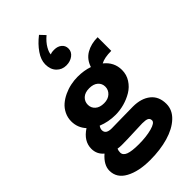

<svg xmlns="http://www.w3.org/2000/svg" viewBox="-317 -920 1211 1211"><g transform="rotate(-45 289.0 -314.5)"><path d="M293 -583Q254.9 -583 229 -609.6Q203.1 -636.2 203.1 -682.1Q203.1 -721.7 232.2 -763.9Q261.2 -806.2 307.1 -841.8L339.8 -807.1Q306.2 -778.8 288.8 -748.3Q271.5 -717.8 272.9 -701.2Q281.7 -708 309.1 -708Q338.9 -708 358.4 -691.9Q377.9 -675.8 377.9 -648.9Q377.9 -620.6 353.3 -601.8Q328.6 -583 293 -583ZM405.8 -103Q479.5 -103 523.7 -67.6Q567.9 -32.2 567.9 34.2Q567.9 88.4 524.4 129.4Q481 170.4 408 191.7Q335 212.9 245.1 212.9Q143.1 212.9 79.1 178.2Q15.1 143.6 15.1 78.1Q15.1 27.3 69.8 -20Q32.2 -51.3 32.2 -100.1Q32.2 -168 103 -213.9Q64.9 -255.4 64.9 -312Q64.9 -345.2 78.9 -373.8Q92.8 -402.3 115.7 -422.1Q138.7 -441.9 168.5 -455.8Q198.2 -469.7 229.7 -476.3Q261.2 -482.9 292 -482.9Q348.6 -482.9 395 -466.8Q412.1 -519.5 455.6 -544.7Q499 -569.8 558.1 -569.8V-448.2Q497.1 -448.2 463.9 -430.2Q521 -384.8 521 -314.9Q521 -273.4 499.3 -239.5Q477.5 -205.6 443.4 -185.1Q409.2 -164.6 369.9 -153.8Q330.6 -143.1 292 -143.1Q229 -143.1 172.9 -166Q162.1 -150.9 162.1 -136.2Q162.1 -100.1 214.8 -100.1Q245.6 -100.1 304 -101.6Q362.3 -103 405.8 -103ZM293 -379.9Q254.9 -379.9 233.9 -360.6Q212.9 -341.3 212.9 -312Q212.9 -283.7 233.9 -264.9Q254.9 -246.1 293 -246.1Q328.6 -246.1 350.3 -266.1Q372.1 -286.1 372.1 -314.9Q372.1 -343.3 351.3 -361.6Q330.6 -379.9 293 -379.9ZM265.1 91.8Q331.5 91.8 380.9 78.4Q430.2 64.9 430.2 43.9Q430.2 26.4 416.7 19.8Q403.3 13.2 373 13.2Q354.5 13.2 293.5 16.1Q232.4 19 184.1 19Q167 19 149.9 16.1Q144 29.3 144 44.9Q144 69.3 173.1 80.6Q202.1 91.8 265.1 91.8Z"/></g></svg>

Font: BioRhyme ExtraBold
Style: Regular
Weight: 800
Designer: Aoife Mooney
Foundry: Aoife Mooney Type
Version: Version 1.500;PS 001.500;hotconv 1.0.88;makeotf.lib2.5.64775